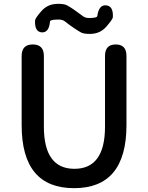

<svg xmlns="http://www.w3.org/2000/svg" viewBox="-20 -969 773 1002"><path d="M93 -316V-677Q93 -737 151 -737Q209 -737 209 -677V-308Q209 -88 368.5 -88Q528 -88 528 -308V-677Q528 -737 584 -737Q640 -737 640 -677V-316Q640 13 366.5 13Q93 13 93 -316ZM449 -792Q417 -792 403 -799.5Q389 -807 367 -822Q344 -837 319 -857Q307 -867 286 -867Q242 -867 241 -857Q236 -798 198 -800Q160 -803 163 -862Q163 -873 196 -911Q229 -949 283 -949Q314 -949 328 -942Q342 -935 364 -920Q386 -905 411 -886Q424 -875 445 -875Q487 -875 488 -886Q496 -945 534 -941Q572 -938 569 -879Q568 -868 535 -830Q502 -792 449 -792Z"/></svg>

Font: Resource Han Rounded CN Medium
Style: Regular
Weight: 500
Designer: Cyano Hao (round all glyphs); Ryoko NISHIZUKA 西塚涼子 (kana, bopomofo & ideographs); Paul D. Hunt (Latin, Greek & Cyrillic)
Foundry: Cyano Hao
Version: 0.990